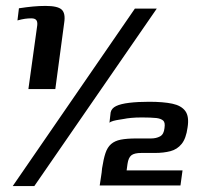

<svg xmlns="http://www.w3.org/2000/svg" viewBox="-20 -550 684 649"><path d="M76 -249 105 -458Q108 -474 103.5 -481Q99 -488 86 -488Q75 -488 64.5 -486.5Q54 -485 39 -481L44 -522Q70 -526 91.5 -528Q113 -530 134 -530Q175 -530 188.5 -517.5Q202 -505 197 -473L167 -249ZM510 -521 96 79H23L436 -521ZM317 77Q319 62 321.5 47.5Q324 33 325 19Q330 -13 336.5 -32.5Q343 -52 355.5 -63Q368 -74 388.5 -78Q409 -82 442 -82Q457 -82 466.5 -82Q476 -82 491 -82Q508 -82 521 -89Q534 -96 536 -117Q539 -136 531.5 -142.5Q524 -149 509 -151Q497 -152 487 -152.5Q477 -153 460 -153Q439 -153 423.5 -151.5Q408 -150 399 -148Q394 -147 383.5 -145.5Q373 -144 363.5 -141.5Q354 -139 350 -135L354 -170Q357 -184 372.5 -191.5Q388 -199 417 -202.5Q446 -206 484 -206Q532 -206 562.5 -199.5Q593 -193 606.5 -174.5Q620 -156 614 -119Q609 -82 594 -63.5Q579 -45 556 -39Q533 -33 504 -33Q496 -33 485.5 -33Q475 -33 458 -33Q434 -33 424 -25Q414 -17 411 4L408 26H597L590 77Z"/></svg>

Font: Genos SemiBold
Style: Italic
Weight: 600
Italic angle: -8°
Version: Version 1.010